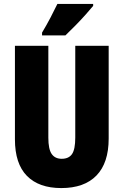

<svg xmlns="http://www.w3.org/2000/svg" viewBox="-20 -1040 628 977"><path d="M533 -335Q533 -211 471 -147Q409 -83 292 -83Q178 -83 117 -145Q56 -207 56 -331V-807H226V-339Q226 -281 243 -256.5Q260 -232 294 -232Q330 -232 346.5 -256Q363 -280 363 -340V-807H533ZM454 -1010Q440 -993 416.5 -966.5Q393 -940 365.5 -912Q338 -884 313 -860H194V-874Q218 -914 237 -950.5Q256 -987 272 -1020H454Z"/></svg>

Font: Noto Sans Kannada UI ExtraCondensed Black
Style: Regular
Weight: 900
Width: 2
Designer: Jelle Bosma - Monotype Design Team
Foundry: Monotype Imaging Inc.
Version: Version 2.005; ttfautohint (v1.8.4.7-5d5b)